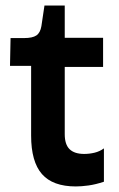

<svg xmlns="http://www.w3.org/2000/svg" viewBox="-20 -659 427 691"><path d="M253 12Q170 12 131 -32.5Q92 -77 92 -171V-422H16L18 -522H67Q97 -522 111 -531.5Q125 -541 129 -565L140 -639H213V-523H351V-418H213V-176Q213 -139 230.5 -122Q248 -105 283 -105Q302 -105 320.5 -109.5Q339 -114 354 -125V-5Q324 5 298.5 8.5Q273 12 253 12Z"/></svg>

Font: Bricolage Grotesque 17pt SemiBold
Style: Regular
Weight: 600
Version: Version 1.001;gftools[0.9.33.dev8+g029e19f]